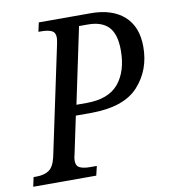

<svg xmlns="http://www.w3.org/2000/svg" viewBox="-100 -783 750 852"><g transform="rotate(-10 275.5 -357.0)"><path d="M-10 -42H3Q38 -42 59.5 -56.5Q81 -71 91 -114L195 -605Q199 -625 199 -634Q199 -657 182.5 -665Q166 -673 135 -673H123L132 -714H366Q462 -714 516 -666Q570 -618 570 -527Q570 -422 504 -350Q438 -278 289 -278H222L187 -112Q182 -95 182 -81Q182 -58 198.5 -50Q215 -42 246 -42H275L265 0H-19ZM279 -325Q378 -325 423.5 -380Q469 -435 469 -529Q469 -602 438 -634.5Q407 -667 345 -667H305L233 -325Z"/></g></svg>

Font: Noto Serif Narrow
Style: Italic
Weight: 400
Width: 4
Italic angle: -12°
Designer: Monotype Design Team
Foundry: Monotype Imaging Inc.
Version: Version 1.001